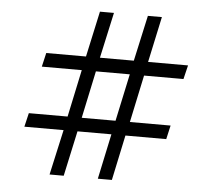

<svg xmlns="http://www.w3.org/2000/svg" viewBox="-53 -807 956 865"><g transform="rotate(5 425.5 -375.0)"><path d="M247.6 -204.6H70.3L85 -267.1H260.3L305.7 -481H125L139.6 -543.9H319.3L364.3 -750.5H427.7L382.3 -543.9H535.6L581.1 -750.5H644.5L600.1 -543.9H780.8L765.6 -481H587.4L542 -267.1H726.1L711.9 -204.6H527.3L483.9 0H420.4L463.9 -204.6H310.5L266.1 0H202.1ZM369.6 -481 324.2 -267.1H477.1L522.9 -481Z"/></g></svg>

Font: Pinar Medium
Style: Regular
Weight: 500
Designer: Amin Abedi
Version: Version 3.000